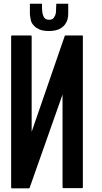

<svg xmlns="http://www.w3.org/2000/svg" viewBox="-20 -1032 561 1051"><path d="M433.6 -833Q433.6 -557.6 433.6 -6.8Q433.6 -4.9 432.6 -3.9Q430.7 -2 428.7 -2Q395.5 -2 328.1 -2Q325.2 -2 324.2 -3.9Q322.3 -4.9 322.3 -6.8Q322.3 -176.8 322.3 -514.6Q262.7 -344.7 142.6 -4.9Q141.6 -2.9 140.6 -2Q139.6 -1 137.7 -1Q107.4 -1 45.9 -1Q43.9 -1 42 -2.9Q41 -3.9 41 -5.9Q41 -109.4 41 -316.4Q41 -489.3 41 -833Q41 -835 42 -836.9Q43.9 -837.9 45.9 -837.9Q80.1 -837.9 148.4 -837.9Q151.4 -837.9 152.3 -836.9Q153.3 -835 153.3 -833Q153.3 -659.2 153.3 -310.5Q213.9 -484.4 334 -834Q334 -835.9 335.9 -836.9Q336.9 -837.9 338.9 -837.9Q369.1 -837.9 429.7 -837.9Q431.6 -837.9 433.6 -836.9Q434.6 -835.9 433.6 -834Q433.6 -834 433.6 -833ZM148.4 -922.9Q146.5 -931.6 145.5 -940.4Q143.6 -949.2 143.6 -958Q143.6 -976.6 143.6 -1011.7Q166 -1011.7 210 -1011.7Q210 -1002 210 -985.4Q210.9 -968.8 211.9 -962.9Q212.9 -956.1 214.8 -951.2Q216.8 -945.3 218.8 -941.4Q220.7 -936.5 223.6 -933.6Q226.6 -930.7 230.5 -927.7Q234.4 -925.8 239.3 -924.8Q243.2 -923.8 249 -923.8Q253.9 -923.8 258.8 -924.8Q262.7 -925.8 266.6 -927.7Q270.5 -930.7 273.4 -933.6Q276.4 -936.5 278.3 -941.4Q281.2 -945.3 283.2 -951.2Q285.2 -956.1 286.1 -962.9Q286.1 -968.8 287.1 -985.4Q288.1 -1002 288.1 -1011.7Q309.6 -1011.7 353.5 -1011.7Q353.5 -994.1 353.5 -958Q353.5 -949.2 352.5 -940.4Q350.6 -931.6 348.6 -922.9Q345.7 -914.1 340.8 -906.2Q336.9 -898.4 331.1 -892.6Q325.2 -885.7 316.4 -879.9Q308.6 -874 297.9 -870.1Q287.1 -866.2 275.4 -864.3Q262.7 -862.3 248 -862.3Q232.4 -862.3 219.7 -864.3Q207 -866.2 197.3 -870.1Q187.5 -875 178.7 -879.9Q170.9 -885.7 165 -892.6Q159.2 -898.4 154.3 -906.2Q150.4 -914.1 148.4 -922.9Z"/></svg>

Font: Typeface
Style: Regular
Weight: 400
Version: Version 1.0